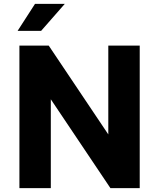

<svg xmlns="http://www.w3.org/2000/svg" viewBox="-20 -965 816 985"><path d="M79.6 -731H230L535.6 -275.4V-731H696.8V0H546.4L240.7 -455.6V0H79.6ZM70.3 -806.6 159.7 -945.3H312.5L190.9 -806.6Z"/></svg>

Font: Glacial Indifference
Style: Bold
Weight: 700
Designer: Alfredo Marco Pradil
Foundry: Alfredo Marco Pradil
Version: Version 1.312